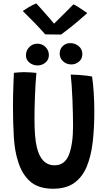

<svg xmlns="http://www.w3.org/2000/svg" viewBox="-20 -1110 646 1147"><path d="M297 17.5Q210 17.5 160.5 -25.8Q111 -69 87.5 -147Q68 -207 62.8 -289.5Q57.5 -372 57.5 -474Q57.5 -505 58.2 -542.2Q59 -579.5 60.5 -614.8Q62 -650 63 -675Q78 -676.5 93.8 -677.8Q109.5 -679 124 -679Q144 -679 163.2 -677.5Q182.5 -676 197.5 -674.5Q192 -614.5 189 -539.8Q186 -465 186 -400.5Q186 -346.5 189.2 -304.2Q192.5 -262 200 -230.5Q225.5 -122.5 306.5 -122.5Q367 -122.5 391.8 -185.5Q416.5 -248.5 416.5 -359.5Q416.5 -386.5 415.5 -427.5Q414.5 -468.5 412.8 -513.8Q411 -559 408.2 -599.2Q405.5 -639.5 402.5 -664.5Q422.5 -664.5 449.8 -662.5Q477 -660.5 500 -657.8Q523 -655 530 -653Q536.5 -611 540 -554.8Q543.5 -498.5 543.5 -444Q543.5 -345 533.8 -261Q524 -177 498 -114.5Q472 -52 423.5 -17.2Q375 17.5 297 17.5ZM406 -725Q377.5 -725 357 -743.5Q336.5 -762 336.5 -790Q336.5 -817 355 -834.8Q373.5 -852.5 399.5 -852.5Q429 -852.5 450.5 -834Q472 -815.5 472 -787Q472 -758.5 451.8 -741.8Q431.5 -725 406 -725ZM204 -719Q177 -719 156 -735.8Q135 -752.5 135 -779.5Q135 -809 155.2 -829Q175.5 -849 203 -849Q232.5 -849 252.2 -829Q272 -809 272 -780.5Q272 -753.5 251.5 -736.2Q231 -719 204 -719ZM418.5 -1084Q431.5 -1078.5 449.2 -1067.2Q467 -1056 481.8 -1045.5Q496.5 -1035 501 -1031.5Q439.5 -976.5 400.5 -946Q361.5 -915.5 345 -903.5Q335.5 -903.5 317.8 -903.8Q300 -904 281.2 -904.2Q262.5 -904.5 250 -905Q219.5 -939.5 186 -974.2Q152.5 -1009 116 -1044.5Q129.5 -1053.5 153.2 -1068Q177 -1082.5 197 -1089.5Q217 -1068 238.5 -1043.5Q260 -1019 277.8 -998.5Q295.5 -978 303 -968.5Q314 -980 334.5 -1000Q355 -1020 377.5 -1042.5Q400 -1065 418.5 -1084Z"/></svg>

Font: Grandstander Medium
Style: Regular
Weight: 500
Designer: Tyler Finck
Foundry: Etcetera Type Co
Version: Version 1.200; ttfautohint (v1.8.3)